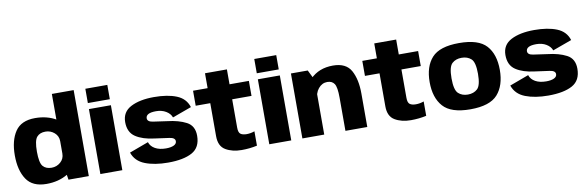

<svg xmlns="http://www.w3.org/2000/svg" viewBox="-53 -1252 5282 1726"><g transform="rotate(-10 2588.5 -388.5)"><path d="M463 0H648.5V-785H449.5V-84.5ZM262.5 3.5Q373 3.5 455.5 -45.5Q538 -94.5 538 -158L449.5 -241Q449.5 -193 414.5 -162.5Q379.5 -132 333 -132Q281.5 -132 254.2 -163.5Q227 -195 227 -297Q227 -398 254.2 -429.8Q281.5 -461.5 333 -461.5Q379.5 -461.5 414.5 -431.2Q449.5 -401 449.5 -353.5L538 -435.5Q538 -498.5 455.5 -548Q373 -597.5 262.5 -597.5Q135.5 -597.5 80.5 -515.5Q25.5 -433.5 25.5 -298Q25.5 -162 80.5 -79.2Q135.5 3.5 262.5 3.5Z M754 0H954.5V-593H754ZM754 -778.5V-648H954.5V-778.5Z M1372.5 4.5Q1514 4.5 1592.2 -38.5Q1670.5 -81.5 1670.5 -188.5Q1670.5 -279.5 1601 -316Q1531.5 -352.5 1427.5 -364Q1349.5 -375 1300.2 -382.2Q1251 -389.5 1251 -421Q1251 -444.5 1273.8 -457Q1296.5 -469.5 1344.5 -469.5Q1396.5 -469.5 1434.8 -446.5Q1473 -423.5 1485.5 -388L1660 -451.5Q1635 -532 1553.2 -565Q1471.5 -598 1347 -598Q1217.5 -598 1136 -555.8Q1054.5 -513.5 1054.5 -420.5Q1054.5 -328 1118.2 -285.5Q1182 -243 1288 -230.5Q1369.5 -219 1421.5 -212Q1473.5 -205 1473.5 -173.5Q1473.5 -149.5 1447 -137Q1420.5 -124.5 1375.5 -124.5Q1316 -124.5 1276.5 -146.8Q1237 -169 1224.5 -208L1050 -143.5Q1077.5 -62.5 1163.8 -29Q1250 4.5 1372.5 4.5Z M2043 8Q2117 8 2184.5 -7V-138Q2148.5 -125 2111.5 -125Q2076.5 -125 2057 -138.5Q2037.5 -152 2037.5 -197V-456H2214V-593H2037.5V-729H1837.5V-593H1704.5V-456H1837.5V-154.5Q1837.5 -63 1897.8 -27.5Q1958 8 2043 8Z M2296 0H2496.5V-593H2296ZM2296 -778.5V-648H2496.5V-778.5Z M2598 0H2797.5V-499.5L2751.5 -593H2598ZM2991 0H3190.5V-305.5Q3190.5 -434.5 3145.8 -516Q3101 -597.5 2981.5 -597.5Q2852.5 -597.5 2773 -516Q2693.5 -434.5 2693.5 -353L2790.5 -312.5Q2790.5 -379.5 2824.2 -420.2Q2858 -461 2905.5 -461Q2949.5 -461 2970.2 -430Q2991 -399 2991 -302.5Z M3588 8Q3662 8 3729.5 -7V-138Q3693.5 -125 3656.5 -125Q3621.5 -125 3602 -138.5Q3582.5 -152 3582.5 -197V-456H3759V-593H3582.5V-729H3382.5V-593H3249.5V-456H3382.5V-154.5Q3382.5 -63 3442.8 -27.5Q3503 8 3588 8Z M4132.5 4.5Q4310 4.5 4381.5 -76.2Q4453 -157 4453 -299Q4453 -442 4381.5 -521Q4310 -600 4132.5 -600Q3956 -600 3884.2 -521Q3812.5 -442 3812.5 -299Q3812.5 -157 3884.2 -76.2Q3956 4.5 4132.5 4.5ZM4132.5 -130Q4079.5 -130 4045.8 -161.2Q4012 -192.5 4012 -298.5Q4012 -404 4045.8 -434.8Q4079.5 -465.5 4132.5 -465.5Q4186 -465.5 4219.8 -434.8Q4253.5 -404 4253.5 -298.5Q4253.5 -192.5 4219.8 -161.2Q4186 -130 4132.5 -130Z M4843.5 4.5Q4985 4.5 5063.2 -38.5Q5141.5 -81.5 5141.5 -188.5Q5141.5 -279.5 5072 -316Q5002.5 -352.5 4898.5 -364Q4820.5 -375 4771.2 -382.2Q4722 -389.5 4722 -421Q4722 -444.5 4744.8 -457Q4767.5 -469.5 4815.5 -469.5Q4867.5 -469.5 4905.8 -446.5Q4944 -423.5 4956.5 -388L5131 -451.5Q5106 -532 5024.2 -565Q4942.5 -598 4818 -598Q4688.5 -598 4607 -555.8Q4525.5 -513.5 4525.5 -420.5Q4525.5 -328 4589.2 -285.5Q4653 -243 4759 -230.5Q4840.5 -219 4892.5 -212Q4944.5 -205 4944.5 -173.5Q4944.5 -149.5 4918 -137Q4891.5 -124.5 4846.5 -124.5Q4787 -124.5 4747.5 -146.8Q4708 -169 4695.5 -208L4521 -143.5Q4548.5 -62.5 4634.8 -29Q4721 4.5 4843.5 4.5Z"/></g></svg>

Font: Anybody Thin ExtraBold
Style: Regular
Weight: 800
Version: Version 1.113;gftools[0.9.25]